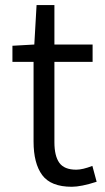

<svg xmlns="http://www.w3.org/2000/svg" viewBox="-20 -713 408 746"><path d="M258.8 12.7Q177.7 12.7 144 -32.7Q110.4 -78.1 110.4 -163.1V-472.7H28.3V-535.2L113.3 -540L122.1 -693.4H191.4V-540H339.8V-472.7H191.4V-160.2Q191.4 -107.4 210.4 -80.6Q229.5 -53.7 276.4 -53.7Q300.8 -53.7 338.9 -68.4L355.5 -6.8Q294.9 12.7 258.8 12.7Z"/></svg>

Font: Gen Shin Gothic Normal
Style: Regular
Weight: 300
Designer: [Source Han Sans]
Ryoko NISHIZUKA  (kana & ideographs); Paul D. Hunt (Latin, Greek & Cyrillic); Wenlong ZHANG  (bopomofo
Version: Version 1.002.20150607